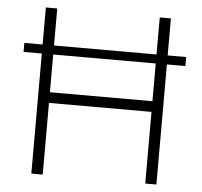

<svg xmlns="http://www.w3.org/2000/svg" viewBox="-51 -753 849 806"><g transform="rotate(5 373.5 -350.0)"><path d="M33 -506V-544H715V-506ZM590 0V-700H637V0ZM110 0V-700H158V0ZM138 -302V-347H607V-302Z"/></g></svg>

Font: SUSE ExtraLight
Style: Regular
Weight: 250
Designer: Rene Bieder
Foundry: SUSE
Version: Version 1.000